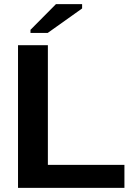

<svg xmlns="http://www.w3.org/2000/svg" viewBox="-20 -906 651 926"><path d="M580.1 0H66.9V-688H210.9V-110.8H580.1ZM210 -747.1H127V-762.2L250 -886.2H376V-865.2Z"/></svg>

Font: Libra Sans Modern
Style: Bold
Weight: 700
Foundry: Stefan Peev, Context Ltd
Version: Version 1.000